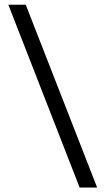

<svg xmlns="http://www.w3.org/2000/svg" viewBox="-20 -691 456 830"><path d="M400 119.8H324.3L16 -670.6H91.3Z"/></svg>

Font: Anek Tamil Medium
Style: Regular
Weight: 500
Designer: Aadarsh Rajan (Tamil), Yesha Goshar (Latin)
Foundry: Ek Type
Version: Version 1.003